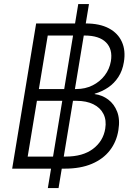

<svg xmlns="http://www.w3.org/2000/svg" viewBox="-20 -845 677 962"><path d="M219.7 97.2 372.1 -824.7H425.8L273.4 97.2ZM41 0 161.1 -727.5H408.7Q479.5 -727.5 525.4 -703.1Q571.3 -678.7 590.8 -635Q610.4 -591.3 600.6 -533.7Q593.8 -491.2 573.2 -459.5Q552.7 -427.7 522.2 -407Q491.7 -386.2 454.6 -375.5V-373.5Q492.2 -368.7 522.2 -346.2Q552.2 -323.7 567.1 -285.2Q582 -246.6 573.2 -192.9Q564 -134.8 530.5 -91.6Q497.1 -48.3 440.4 -24.2Q383.8 0 304.2 0ZM118.7 -60.5H309.6Q395 -60.5 446 -99.1Q497.1 -137.7 507.3 -200.2Q514.2 -242.7 498.5 -273.9Q482.9 -305.2 448 -322.5Q413.1 -339.8 363.3 -339.8H165ZM174.8 -398.9H362.3Q407.2 -398.9 443.8 -417.2Q480.5 -435.5 504.6 -467Q528.8 -498.5 535.6 -538.6Q545.4 -597.7 511.5 -632.3Q477.5 -667 403.3 -667H219.2Z"/></svg>

Font: Inter 24pt Light
Style: Italic
Weight: 300
Italic angle: -9.3988°
Designer: Rasmus Andersson
Foundry: rsms
Version: Version 4.001;git-66647c0bb